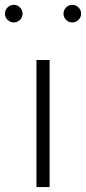

<svg xmlns="http://www.w3.org/2000/svg" viewBox="-35 -754 347 774"><path d="M112 0V-512H165V0ZM256.5 -663.5Q242 -663.5 231.5 -674Q221 -684.5 221 -699Q221 -713.5 231.5 -724Q242 -734.5 256.5 -734.5Q271 -734.5 281.5 -724Q292 -713.5 292 -699Q292 -684.5 281.5 -674Q271 -663.5 256.5 -663.5ZM20.5 -663.5Q6 -663.5 -4.5 -674Q-15 -684.5 -15 -699Q-15 -713.5 -4.5 -724Q6 -734.5 20.5 -734.5Q35 -734.5 45.5 -724Q56 -713.5 56 -699Q56 -684.5 45.5 -674Q35 -663.5 20.5 -663.5Z"/></svg>

Font: Spartan Thin Light
Style: Regular
Weight: 300
Version: Version 1.004